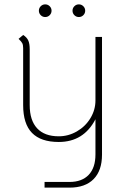

<svg xmlns="http://www.w3.org/2000/svg" viewBox="-20 -640 559 879"><path d="M447 -471V68Q447 141 408.5 180Q370 219 298 219H184V193H298Q355 193 386 160.5Q417 128 417 67V-94Q363 10 249 10Q167 10 126.5 -31.5Q86 -73 86 -159V-420Q86 -434 82 -442Q78 -450 65 -462L86 -480Q103 -469 109.5 -454.5Q116 -440 116 -414V-159Q116 -89 150 -52.5Q184 -16 249 -16Q293 -16 332 -38.5Q371 -61 394 -99Q417 -137 417 -180V-471ZM158 -591Q158 -603 166.5 -611.5Q175 -620 187 -620Q199 -620 207.5 -611.5Q216 -603 216 -591Q216 -579 207.5 -570.5Q199 -562 187 -562Q175 -562 166.5 -570.5Q158 -579 158 -591ZM312 -591Q312 -603 320.5 -611.5Q329 -620 341 -620Q353 -620 361.5 -611.5Q370 -603 370 -591Q370 -579 361.5 -570.5Q353 -562 341 -562Q329 -562 320.5 -570.5Q312 -579 312 -591Z"/></svg>

Font: KoHo ExtraLight
Style: Regular
Weight: 275
Version: Version 1.000; ttfautohint (v1.6)